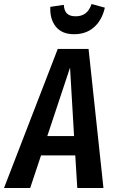

<svg xmlns="http://www.w3.org/2000/svg" viewBox="-59 -934 569 954"><path d="M325 0 315 -162H145L91 0H-39L228 -691H381L455 0ZM176 -258H309L289 -598ZM191 -900 258 -910Q260 -879 274.5 -866Q289 -853 317 -853Q346 -853 365.5 -867.5Q385 -882 396 -914L462 -896Q448 -834 408.5 -799Q369 -764 309 -764Q249 -764 218.5 -801.5Q188 -839 191 -900Z"/></svg>

Font: Fira Sans Extra Condensed Medium
Style: Italic
Weight: 500
Width: 3
Italic angle: -8°
Designer: Carrois Corporate & Edenspiekermann AG
Foundry: Carrois Corporate GbR & Edenspiekermann AG
Version: Version 4.203